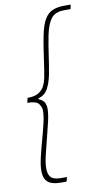

<svg xmlns="http://www.w3.org/2000/svg" viewBox="-95 -753 523 951"><g transform="rotate(-10 166.0 -278.0)"><path d="M130 152Q87 152 66.5 134.5Q46 117 46 78Q46 52 55 12.5Q64 -27 76 -69.5Q88 -112 97 -150.5Q106 -189 106 -214Q106 -232 93.5 -249Q81 -266 36 -266L42 -290Q77 -290 97 -302Q117 -314 126.5 -333Q136 -352 140 -372Q146 -404 151 -439.5Q156 -475 161.5 -511.5Q167 -548 174 -582Q184 -632 200 -659.5Q216 -687 240.5 -697.5Q265 -708 300 -708H332L328 -686H296Q250 -686 229.5 -659Q209 -632 198 -578Q189 -533 182 -482.5Q175 -432 166 -384Q157 -341 141.5 -314Q126 -287 94 -278V-274Q118 -264 124 -249.5Q130 -235 130 -220Q130 -194 121 -155.5Q112 -117 101 -74.5Q90 -32 81 6Q72 44 72 70Q72 100 85.5 115Q99 130 136 130H166L160 152Z"/></g></svg>

Font: Source Sans 3 VF
Style: Italic
Weight: 200
Italic angle: -11°
Designer: Paul D. Hunt
Foundry: Adobe Systems Incorporated
Version: Version 3.042;hotconv 1.0.118;makeotfexe 2.5.65603